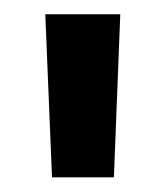

<svg xmlns="http://www.w3.org/2000/svg" viewBox="-20 -736 228 265"><path d="M51.8 -491.2 42.5 -716.3H146L137.2 -491.2Z"/></svg>

Font: DimaBanoo
Style: Bold
Weight: 800
Designer: R.Balvardi
Foundry: R.Balvardi
Version: Version 1.0.0-alpha3